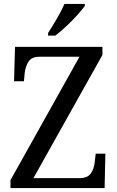

<svg xmlns="http://www.w3.org/2000/svg" viewBox="-20 -951 592 971"><path d="M33 0V-40L382 -664H181Q140 -664 124.5 -640Q109 -616 105 -583L101 -540H51L56 -714H498V-673L149 -50H381Q423 -50 439.5 -74Q456 -98 459 -131L464 -174H513L509 0ZM223 -784Q244 -816 267.5 -856.5Q291 -897 306 -931H409V-921Q397 -904 371.5 -875.5Q346 -847 315.5 -818.5Q285 -790 260 -771H223Z"/></svg>

Font: Noto Serif Myanmar SemiCondensed
Style: Regular
Weight: 400
Width: 4
Designer: Ben Mitchell and the Monotype Design Team
Foundry: Monotype Imaging Inc.
Version: Version 2.106; ttfautohint (v1.8.4.7-5d5b)